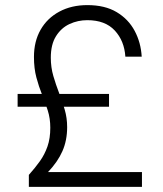

<svg xmlns="http://www.w3.org/2000/svg" viewBox="-20 -732 640 752"><path d="M93 0V-47Q118 -75 136.5 -101Q155 -127 166 -158.5Q177 -190 177 -232Q177 -268 167 -299.5Q157 -331 144.5 -362Q132 -393 122.5 -428.5Q113 -464 113 -509Q113 -570 139 -615.5Q165 -661 212.5 -686.5Q260 -712 322 -712Q391 -712 437 -684.5Q483 -657 507.5 -611Q532 -565 535 -510H471Q467 -572 429.5 -612.5Q392 -653 322 -653Q285 -653 252.5 -638Q220 -623 199.5 -590.5Q179 -558 179 -506Q179 -468 189 -434Q199 -400 211.5 -367.5Q224 -335 233.5 -302.5Q243 -270 243 -234Q243 -182 224.5 -140Q206 -98 168 -58H536V0ZM49 -314V-364H407V-314Z"/></svg>

Font: DM Sans 12pt Light
Style: Regular
Weight: 300
Version: Version 4.004;gftools[0.9.30]